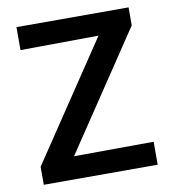

<svg xmlns="http://www.w3.org/2000/svg" viewBox="-79 -770 759 840"><g transform="rotate(-10 300.0 -350.0)"><path d="M48 0V-80L397 -601L50 -598V-700H548V-620L200 -100L554 -102V0Z"/></g></svg>

Font: Red Hat Mono SemiBold
Style: Regular
Weight: 600
Monospace: yes
Designer: Pentagram, MCKL
Foundry: Pentagram, MCKL
Version: Version 1.023